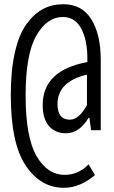

<svg xmlns="http://www.w3.org/2000/svg" viewBox="-20 -730 540 911"><path d="M283.2 161.1Q172.9 161.1 102.1 55.7Q31.2 -49.8 31.2 -279.3Q31.2 -396.5 50.8 -481.9Q70.3 -567.4 106 -616.2Q141.6 -665 184.6 -687.5Q227.5 -710 280.3 -710Q369.1 -710 413.6 -638.2Q458 -566.4 458 -445.3V-112.3H412.1L404.3 -170.9H400.4Q356.4 -97.7 293 -97.7Q242.2 -97.7 212.4 -131.8Q182.6 -166 182.6 -231.4Q182.6 -396.5 394.5 -435.5V-452.1Q394.5 -540 365.2 -594.7Q335.9 -649.4 278.3 -649.4Q203.1 -649.4 152.3 -561Q101.6 -472.7 101.6 -276.4Q101.6 -79.1 153.3 10.3Q205.1 99.6 287.1 99.6Q351.6 99.6 400.4 49.8L430.7 100.6Q359.4 161.1 283.2 161.1ZM311.5 -162.1Q354.5 -162.1 392.6 -231.4V-376Q252.9 -342.8 252.9 -236.3Q252.9 -162.1 311.5 -162.1Z"/></svg>

Font: Gen Shin Gothic Monospace Regular
Style: Regular
Weight: 400
Designer: [Source Han Sans]
Ryoko NISHIZUKA  (kana & ideographs); Paul D. Hunt (Latin, Greek & Cyrillic); Wenlong ZHANG  (bopomofo
Version: Version 1.002.20150607